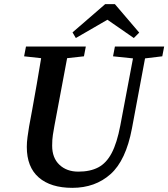

<svg xmlns="http://www.w3.org/2000/svg" viewBox="-20 -887 810 924"><path d="M524 -616 533 -663H770L761 -616L678 -606L615 -269Q586 -115 512 -49Q438 17 328 17Q224 17 166.5 -33Q109 -83 109 -180Q109 -203 112.5 -228Q116 -253 120 -278L135 -359Q146 -420 157 -482.5Q168 -545 178 -607L96 -616L105 -663H393L384 -616L303 -607L242 -282Q238 -260 234.5 -238Q231 -216 231 -186Q231 -127 266 -94Q301 -61 357 -61Q414 -61 453 -81.5Q492 -102 517.5 -150.5Q543 -199 559 -283L620 -606ZM533 -867 650 -730 624 -704 497 -792 345 -704 329 -731 486 -867Z"/></svg>

Font: Source Serif Pro SemiBold
Style: Italic
Weight: 600
Italic angle: -12°
Designer: Frank Grießhammer
Foundry: Adobe Systems Incorporated
Version: Version 3.001;hotconv 1.0.111;makeotfexe 2.5.65597